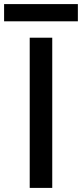

<svg xmlns="http://www.w3.org/2000/svg" viewBox="-45 -917 400 937"><path d="M100 -733H210V0H100ZM-25 -897H335V-813H-25Z"/></svg>

Font: Kreadon Light
Style: Bold
Weight: 600
Designer: Reiya WATANABE
Foundry: StudioGnu
Version: Version 1.003; ttfautohint (v1.8.4.7-5d5b);gftools[0.9.32]